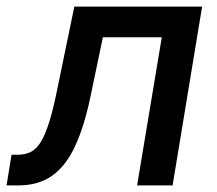

<svg xmlns="http://www.w3.org/2000/svg" viewBox="-55 -561 657 581"><path d="M-35.2 0 -20 -92.8H-1Q22 -92.8 39.1 -101.8Q56.2 -110.8 69.6 -133.3Q83 -155.8 95.2 -195.8Q107.4 -235.8 119.6 -297.4L169.9 -541H556.6L467.3 0H359.9L434.6 -448.2H256.3L218.8 -268.6Q199.2 -175.3 170.9 -116Q142.6 -56.6 101.3 -28.3Q60.1 0 1.5 0Z"/></svg>

Font: Inter 17pt Medium
Style: Italic
Weight: 500
Italic angle: -9.3988°
Version: Version 4.001;git-66647c0bb